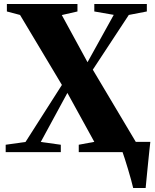

<svg xmlns="http://www.w3.org/2000/svg" viewBox="-20 -763 776 963"><path d="M648 180Q644.5 163.5 637.2 137.8Q630 112 621.8 84.5Q613.5 57 606 33.5Q598.5 10 594 -2L571 -51.5H734Q732 -35 729.5 -10.8Q727 13.5 724.2 40.8Q721.5 68 718.8 94.5Q716 121 714 143.5Q712 166 710.5 180ZM108 -51 290.5 -337 80.5 -688 14.5 -705.5V-743H368.5V-705.5L290 -687.5L419 -451L550.5 -688.5L453 -705.5V-743H716.5V-705.5L626 -688L445.5 -413.5L661 -51.5L727 -37V0H375V-37L453 -51.5L318 -297L184.5 -51L285 -37V0H8.5V-37Z"/></svg>

Font: Merriweather 96pt Black
Style: Regular
Weight: 900
Version: Version 2.100